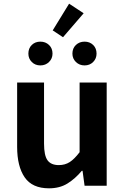

<svg xmlns="http://www.w3.org/2000/svg" viewBox="-20 -1008 677 1042"><path d="M246 14Q155 14 114 -45.5Q73 -105 73 -211V-560H219V-229Q219 -164 238 -138Q257 -112 299 -112Q333 -112 358.5 -128.5Q384 -145 412 -182V-560H559V0H439L428 -81H424Q388 -38 346 -12Q304 14 246 14ZM199 -653Q171 -653 152.5 -671.5Q134 -690 134 -717Q134 -746 152.5 -764Q171 -782 199 -782Q227 -782 246 -764Q265 -746 265 -717Q265 -690 246 -671.5Q227 -653 199 -653ZM322 -806 266 -843 355 -988 434 -936ZM439 -653Q411 -653 392 -671.5Q373 -690 373 -717Q373 -746 392 -764Q411 -782 439 -782Q467 -782 485.5 -764Q504 -746 504 -717Q504 -690 485.5 -671.5Q467 -653 439 -653Z"/></svg>

Font: Noto Sans SC
Style: Bold
Weight: 700
Designer: Ryoko NISHIZUKA  (kana, bopomofo & ideographs); Paul D. Hunt (Latin, Greek & Cyrillic); Sandoll Communications , Soo-you
Foundry: Adobe
Version: Version 2.004-H2;hotconv 1.0.118;makeotfexe 2.5.65603